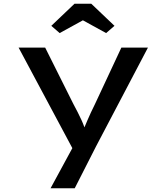

<svg xmlns="http://www.w3.org/2000/svg" viewBox="-20 -783 896 1033"><path d="M252 230 392 -28 389 51 80 -527H223L375 -223Q399 -179 417.5 -139Q436 -99 444 -65L420 -64Q433 -95 450.5 -136Q468 -177 491 -223L633 -527H776L497 4L382 230ZM301 -605 256 -644 381 -763H471L596 -644L551 -605L411 -682H441Z"/></svg>

Font: Lexend Peta Medium
Style: Regular
Weight: 500
Designer: Bonnie Shaver-Troup, Thomas Jockin
Foundry: Lexend
Version: Version 1.007